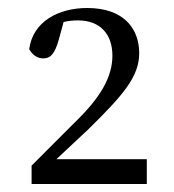

<svg xmlns="http://www.w3.org/2000/svg" viewBox="-20 -925 435 480"><path d="M121 -527 199 -600C289 -688 328 -734 328 -792C328 -853 290 -905 198 -905C126 -905 62 -871 53 -802C61 -788 73 -779 88 -779C107 -779 117 -791 127 -826L139 -870C152 -873 164 -874 175 -874C229 -874 261 -841 261 -786C261 -733 232 -682 168 -620L59 -511V-465H347V-527Z"/></svg>

Font: Source Han Serif AKR9
Style: Regular
Weight: 400
Designer: Ryoko NISHIZUKA 西塚涼子 (kana & ideographs); Frank Grießhammer (Latin, Greek & Cyrillic); Sandoll Communications 산돌커뮤니케이션, 
Foundry: Adobe Systems Incorporated
Version: Version 1.005;hotconv 1.0.107;makeotfexe 2.5.65593